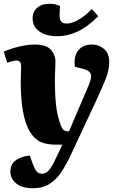

<svg xmlns="http://www.w3.org/2000/svg" viewBox="-28 -767 632 1018"><path d="M349 51Q326 101 299.5 142Q273 183 236.5 207Q200 231 146 231Q90 231 58.5 206Q27 181 27 142Q27 102 57.5 81.5Q88 61 130 58L145 100Q156 129 166 141.5Q176 154 194 154Q215 154 230.5 136.5Q246 119 261 87L303 0H270Q219 0 187 -14.5Q155 -29 130 -69Q82 -149 82 -333Q82 -354 83 -376.5Q84 -399 84 -415Q84 -446 60 -446Q41 -446 10 -434L-8 -493Q9 -501 36.5 -510Q64 -519 96.5 -525Q129 -531 157 -531Q215 -531 240.5 -504.5Q266 -478 266 -439Q266 -421 264.5 -395Q263 -369 263 -333Q263 -268 269 -210.5Q275 -153 295 -101Q302 -83 310.5 -77Q319 -71 329 -71H338L444 -319Q459 -355 453.5 -373.5Q448 -392 416 -401L369 -413Q362 -469 387 -500Q412 -531 460 -531Q495 -531 523 -508Q551 -485 551 -437Q551 -396 533 -350Q515 -304 479 -227ZM276 -575Q216 -575 180.5 -600.5Q145 -626 145 -670Q145 -705 169.5 -726Q194 -747 234 -747Q253 -747 266.5 -743.5Q280 -740 290 -736L288 -684Q287 -642 326 -642Q352 -642 385.5 -660.5Q419 -679 459 -719L493 -681Q437 -625 384 -600Q331 -575 276 -575Z"/></svg>

Font: Literata 36pt ExtraBold
Style: Italic
Weight: 800
Italic angle: -2°
Designer: Latin by Veronika Burian and Jose Scaglione. Greek by Irene Vlachou. Cyrillic by Vera Evstafieva
Foundry: TypeTogether
Version: Version 3.002